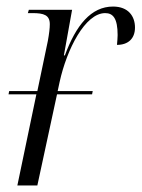

<svg xmlns="http://www.w3.org/2000/svg" viewBox="-20 -566 432 586"><path d="M6 -278H91L33 0H94L154 -278H261L263 -288H156L162 -316C184 -416 240 -526 301 -526C325 -526 339 -510 339 -459C339 -450 338 -441 337 -429C371 -429 392 -448 392 -482C392 -516 372 -546 325 -546C258 -546 212 -489 178 -397H175L200 -536H68L65 -526H79C114 -526 132 -520 132 -492C132 -480 130 -463 126 -441L94 -288H8Z"/></svg>

Font: Noto Serif Display Condensed Light
Style: Italic
Weight: 300
Width: 3
Italic angle: -12°
Designer: Monotype Design Team
Foundry: Monotype Imaging Inc.
Version: Version 2.009